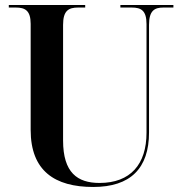

<svg xmlns="http://www.w3.org/2000/svg" viewBox="-20 -734 725 764"><path d="M351 10C499 10 573 -64 573 -207V-635C573 -692 595 -704 630 -704H670V-714H459V-704H504C542 -704 563 -692 563 -638V-206C563 -80 499 -6 376 -6C288 -6 231 -47 231 -175V-635C231 -692 253 -704 291 -704H319V-714H15V-704H43C80 -704 102 -692 102 -639V-217C102 -54 198 10 351 10Z"/></svg>

Font: Noto Serif Display SemiCondensed SemiBold
Style: Regular
Weight: 600
Width: 4
Designer: Monotype Design Team
Foundry: Monotype Imaging Inc.
Version: Version 2.009